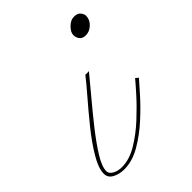

<svg xmlns="http://www.w3.org/2000/svg" viewBox="-198 -456 532 532"><g transform="rotate(-45 68.5 -190.0)"><path d="M167 -329Q155 -329 149 -336.5Q143 -344 143 -354Q143 -365 155 -377Q167 -389 180 -389Q194 -389 200 -381.5Q206 -374 206 -367Q206 -352 194 -340.5Q182 -329 167 -329ZM-20 9Q-39 9 -54 1Q-69 -7 -69 -23Q-69 -44 -50 -76Q-31 -108 -3.5 -142Q24 -176 50 -206Q76 -236 89 -253Q93 -252 103 -253Q86 -232 59 -200Q32 -168 5 -134Q-22 -100 -40.5 -70.5Q-59 -41 -59 -23Q-59 -13 -47.5 -6.5Q-36 0 -20 0Q9 0 40 -18.5Q71 -37 99.5 -63.5Q128 -90 149.5 -114Q171 -138 180 -149L188 -142Q179 -132 157.5 -107.5Q136 -83 106.5 -56Q77 -29 44.5 -10Q12 9 -20 9Z"/></g></svg>

Font: Kapakana Light
Style: Regular
Weight: 300
Designer: Kyosuke Nagai
Version: Version 1.000